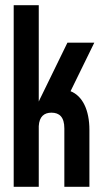

<svg xmlns="http://www.w3.org/2000/svg" viewBox="-20 -723 414 743"><path d="M130 -330V-703H33V0H130V-235C132 -272 151 -287 179 -287C210 -287 229 -270 229 -226V0H326V-220C326 -298 299 -352 253 -370L345 -558H241L141 -353C139 -349 131 -333 130 -330Z"/></svg>

Font: Modon Arabic
Style: Bold
Weight: 700
Designer: Ahmedzaza
Foundry: Ahmedzaza
Version: Version 2.010